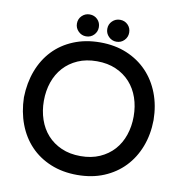

<svg xmlns="http://www.w3.org/2000/svg" viewBox="-93 -946 998 1053"><g transform="rotate(10 405.5 -419.5)"><path d="M406 -718Q488 -718 554 -690.5Q620 -663 667 -614Q714 -565 740 -497.5Q766 -430 767 -349Q766 -268 740 -200.5Q714 -133 667 -84Q620 -35 554 -7.5Q488 20 406 20Q324 20 257.5 -7.5Q191 -35 144.5 -84Q98 -133 72.5 -200.5Q47 -268 45 -349Q47 -430 72.5 -497.5Q98 -565 144.5 -614Q191 -663 257.5 -690.5Q324 -718 406 -718ZM156 -349Q156 -294 172.5 -245.5Q189 -197 221 -161.5Q253 -126 299.5 -105.5Q346 -85 406 -85Q466 -85 512.5 -105.5Q559 -126 591 -161.5Q623 -197 639.5 -245.5Q656 -294 656 -349Q656 -405 639.5 -453Q623 -501 591 -536.5Q559 -572 512.5 -592.5Q466 -613 406 -613Q346 -613 299.5 -592.5Q253 -572 221 -536.5Q189 -501 172.5 -453Q156 -405 156 -349ZM491 -859Q517 -859 534.5 -841.5Q552 -824 552 -798Q552 -773 534.5 -755Q517 -737 491 -737Q466 -737 448 -755Q430 -773 430 -798Q430 -824 448 -841.5Q466 -859 491 -859ZM322 -859Q348 -859 365.5 -841.5Q383 -824 383 -798Q383 -773 365.5 -755Q348 -737 322 -737Q297 -737 279 -755Q261 -773 261 -798Q261 -824 279 -841.5Q297 -859 322 -859Z"/></g></svg>

Font: Varela Round Precious
Style: Medium
Weight: 500
Designer: Joe Prince
Foundry: Joe Prince
Version: Version 1.000